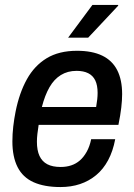

<svg xmlns="http://www.w3.org/2000/svg" viewBox="-20 -743 540 775"><path d="M224 12Q159 12 115.5 -7.5Q72 -27 51 -68.5Q30 -110 30 -172Q30 -202 33.5 -232.5Q37 -263 43 -293Q58 -368 88.5 -423Q119 -478 168.5 -508Q218 -538 291 -538Q352 -538 392.5 -518.5Q433 -499 453 -460Q473 -421 473 -363Q473 -339 469.5 -308.5Q466 -278 458 -239H136Q133 -220 131 -203Q129 -186 129 -171Q129 -136 139.5 -113.5Q150 -91 171 -80Q192 -69 225 -69Q248 -69 267.5 -75.5Q287 -82 302.5 -95.5Q318 -109 330 -130.5Q342 -152 348 -181H445Q436 -133 416.5 -96.5Q397 -60 368 -36Q339 -12 303 0Q267 12 224 12ZM149 -311H368Q371 -328 372.5 -342Q374 -356 374 -368Q374 -399 364.5 -418.5Q355 -438 336 -447.5Q317 -457 289 -457Q253 -457 225.5 -440Q198 -423 179.5 -390.5Q161 -358 149 -311ZM255 -591 353 -723H457V-720L336 -591Z"/></svg>

Font: Archivo SemiCondensed Medium
Style: Italic
Weight: 500
Width: 4
Italic angle: -10°
Designer: Hector Gatti
Foundry: Omnibus-Type
Version: Version 2.001